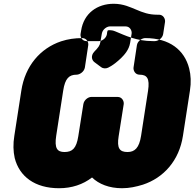

<svg xmlns="http://www.w3.org/2000/svg" viewBox="-20 -950 1031 1018"><path d="M765 -469 728 -230C718 -165 694 -144 656 -144C614 -144 599 -164 609 -227L636 -398C638 -414 627 -436 604 -436H464C448 -436 426 -421 422 -398L395 -227C385 -164 364 -144 322 -144C283 -144 268 -164 278 -230L315 -469C325 -535 347 -554 386 -554C402 -554 426 -569 430 -592L448 -711C450 -727 439 -748 416 -748C377 -748 341 -743 304 -731C194 -694 113 -601 93 -469L56 -230C49 -187 50 -148 58 -112C83 -14 165 48 293 48C361 48 420 28 468 -9C504 26 559 48 627 48C667 48 702 40 738 29C847 -7 930 -98 950 -230L987 -469C994 -513 992 -552 983 -587C958 -685 879 -748 750 -748C734 -748 710 -734 706 -711L688 -592C686 -576 697 -554 720 -554C759 -554 775 -535 765 -469ZM410 -787C424 -880 496 -930 583 -930C635 -930 672 -911 702 -899C737 -884 769 -872 813 -872H823C846 -872 857 -850 855 -834L845 -769C841 -746 817 -732 801 -732H791C703 -732 644 -762 593 -783C579 -789 569 -790 562 -790C554 -790 552 -789 552 -789C552 -789 549 -786 548 -778L547 -769C543 -746 520 -732 504 -732H439C416 -732 405 -753 407 -769ZM479 -675C461 -655 466 -632 480 -621L516 -594C525 -587 540 -585 553 -591C580 -604 603 -624 622 -642C638 -658 664 -685 670 -723L678 -772C680 -788 669 -810 646 -810H563C547 -810 524 -795 520 -772L512 -726C509 -708 501 -698 479 -675Z"/></svg>

Font: Asimov Print
Style: EIt
Weight: 500
Designer: Google
Version: Version 2.000980; 2014